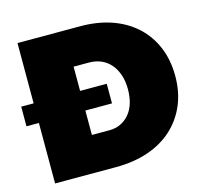

<svg xmlns="http://www.w3.org/2000/svg" viewBox="-114 -813 975 926"><g transform="rotate(-15 373.5 -350.5)"><path d="M-12 -400H415V-302H-12ZM363 -701Q450 -701 520 -676.5Q590 -652 640 -606Q690 -560 717 -495.5Q744 -431 744 -351Q744 -271 716.5 -206.5Q689 -142 638 -95.5Q587 -49 515 -24.5Q443 0 354 0H50V-701ZM369 -180Q401 -180 426 -192Q451 -204 469.5 -226Q488 -248 497.5 -279Q507 -310 507 -349Q507 -388 496.5 -419.5Q486 -451 466.5 -474Q447 -497 419.5 -509Q392 -521 358 -521H282V-180Z"/></g></svg>

Font: Alexandria Black
Style: Regular
Weight: 900
Designer: Mohamed Gaber
Foundry: Kief Type Foundry
Version: Version 5.100